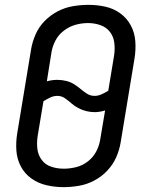

<svg xmlns="http://www.w3.org/2000/svg" viewBox="-20 -763 616 791"><path d="M241 8Q273 8 305 2.5Q337 -3 367 -18.5Q397 -34 421 -59Q445 -84 458.5 -114.5Q472 -145 477 -176L534 -521Q540 -557 537.5 -592.5Q535 -628 519 -658Q503 -688 475.5 -708Q448 -728 414 -735.5Q380 -743 344 -743Q313 -743 280.5 -737.5Q248 -732 218 -716.5Q188 -701 164 -676.5Q140 -652 126.5 -621Q113 -590 108 -559L51 -214Q45 -178 47.5 -142.5Q50 -107 66 -77Q82 -47 109.5 -27.5Q137 -8 171.5 0Q206 8 241 8ZM370 -368Q353 -368 340 -376Q327 -384 315 -394Q301 -406 286 -415.5Q271 -425 253 -429.5Q235 -434 216 -434Q194 -434 173 -428L192 -547Q196 -572 208.5 -596Q221 -620 243.5 -637Q266 -654 291.5 -661Q317 -668 343 -668Q369 -668 393.5 -659.5Q418 -651 433 -631.5Q448 -612 451 -586Q454 -560 450 -534L426 -389Q413 -381 398.5 -374.5Q384 -368 370 -368ZM243 -68Q216 -68 191.5 -76Q167 -84 152 -104Q137 -124 134 -149.5Q131 -175 135 -202L159 -346Q172 -354 186.5 -361Q201 -368 216 -368Q234 -368 248 -358Q262 -348 274.5 -337Q287 -326 302 -318Q317 -310 334.5 -305.5Q352 -301 370 -301Q391 -301 413 -308L393 -189Q389 -163 376.5 -139Q364 -115 342 -98Q320 -81 294 -74.5Q268 -68 243 -68Z"/></svg>

Font: Iosevka Sparkle Oblique
Style: Regular
Weight: 400
Italic angle: -9°
Designer: Belleve Invis
Foundry: Belleve Invis
Version: Version 4.5.0; ttfautohint (v1.8.3)